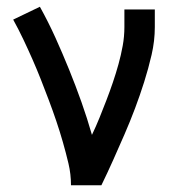

<svg xmlns="http://www.w3.org/2000/svg" viewBox="-20 -548 540 568"><path d="M190 0Q190 -33 182.5 -64.5Q175 -96 166 -127.5Q157 -159 146.5 -190Q136 -221 124.5 -251.5Q113 -282 101 -312.5Q89 -343 76 -372.5Q63 -402 49 -431.5Q35 -461 19 -490L98 -528Q123 -483 144 -436.5Q165 -390 184.5 -342Q204 -294 221 -246Q238 -198 252 -149Q264 -174 274.5 -200Q285 -226 295 -252Q305 -278 314 -304.5Q323 -331 330.5 -358Q338 -385 343 -412.5Q348 -440 348 -468V-520H438V-468Q438 -427 428.5 -386Q419 -345 406.5 -305.5Q394 -266 379.5 -227.5Q365 -189 348.5 -151Q332 -113 315 -75Q298 -37 280 0Z"/></svg>

Font: Iosevka SS04 Medium
Style: Regular
Weight: 500
Monospace: yes
Designer: Belleve Invis
Foundry: Belleve Invis
Version: Version 19.0.0; ttfautohint (v1.8.4)